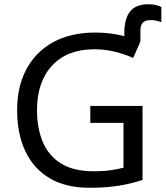

<svg xmlns="http://www.w3.org/2000/svg" viewBox="-20 -878 783 908"><path d="M683 -858Q702 -858 717.5 -854Q733 -850 743 -845V-773Q736 -776 722 -779.5Q708 -783 691 -783Q644 -783 644 -735V-682L610 -604Q572 -621 524.5 -633Q477 -645 426 -645Q298 -645 226.5 -568Q155 -491 155 -357Q155 -272 182.5 -206.5Q210 -141 269 -104.5Q328 -68 424 -68Q471 -68 504 -73Q537 -78 564 -85V-297H407V-377H654V-27Q596 -8 537 1Q478 10 403 10Q292 10 216 -34.5Q140 -79 100.5 -161.5Q61 -244 61 -357Q61 -469 105 -551Q149 -633 231.5 -678.5Q314 -724 431 -724Q503 -724 568 -707V-724Q568 -789 595 -823.5Q622 -858 683 -858Z"/></svg>

Font: Noto Sans
Style: Regular
Weight: 400
Designer: Monotype Design Team
Foundry: Monotype Imaging Inc.
Version: Version 2.007